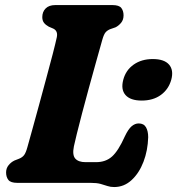

<svg xmlns="http://www.w3.org/2000/svg" viewBox="-20 -720 698 756"><path d="M336.5 0H48Q22 0 13 -11.5Q4 -23 4 -41Q4 -57.5 13.8 -69.5Q23.5 -81.5 37 -88L55 -95Q68.5 -100.5 75.2 -109.8Q82 -119 88 -141Q95 -166 107.2 -210Q119.5 -254 133.8 -306.8Q148 -359.5 162.2 -411.8Q176.5 -464 187.5 -506.8Q198.5 -549.5 203.5 -572.5Q209 -597.5 190.5 -607L172 -615Q160 -621.5 153.2 -630.2Q146.5 -639 146.5 -652.5Q146.5 -673.5 159.8 -686.8Q173 -700 197.5 -700H423Q449 -700 457.8 -688.5Q466.5 -677 466.5 -659.5Q466.5 -642 456.8 -630.2Q447 -618.5 435 -612.5L413.5 -605Q402.5 -600.5 395.8 -592.8Q389 -585 383 -564Q371.5 -523 357.5 -473.2Q343.5 -423.5 329.5 -372Q315.5 -320.5 303.2 -274Q291 -227.5 282.5 -193Q274 -158.5 271 -144Q264 -109.5 276.5 -95.5Q289 -81.5 317 -81.5H358Q396.5 -81.5 421.2 -103.8Q446 -126 471.5 -183Q485 -211.5 498.2 -222.8Q511.5 -234 526 -234Q546 -234 554.8 -219Q563.5 -204 563.5 -179.5Q562 -127.5 545 -83Q528 -38.5 498.2 -11Q468.5 16.5 429.5 16.5Q415 16.5 403.2 12.5Q391.5 8.5 376.2 4.2Q361 0 336.5 0ZM538 -324Q493.5 -324 474.2 -345.8Q455 -367.5 465.5 -406.5Q475.5 -444 506.5 -465.8Q537.5 -487.5 581.5 -487.5Q626.5 -487.5 645.5 -465.8Q664.5 -444 654.5 -406.5Q644 -368.5 613.5 -346.2Q583 -324 538 -324Z"/></svg>

Font: Fraunces 72pt SuperSoft
Style: Bold Italic
Weight: 700
Italic angle: -16°
Version: Version 1.000;[0bf87f6ff]